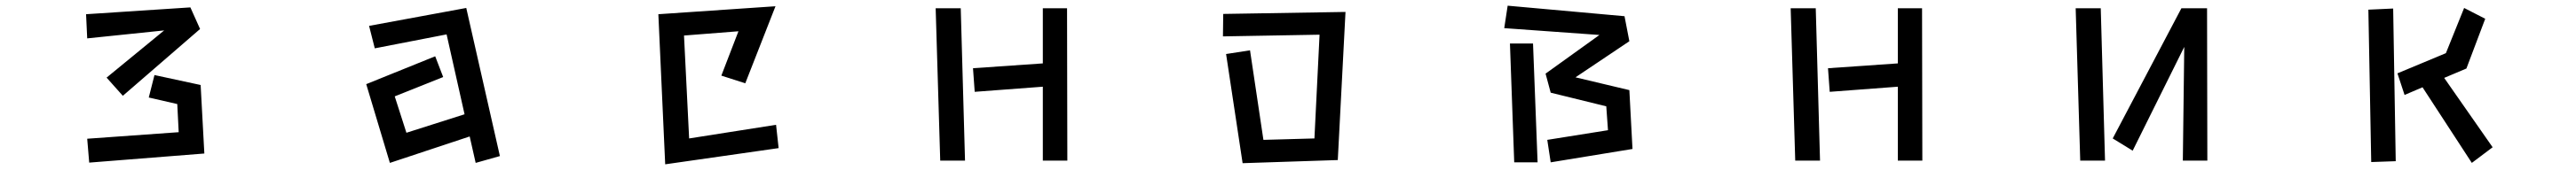

<svg xmlns="http://www.w3.org/2000/svg" viewBox="-20 -549 9040 598"><path d="M354 -276 556 -442 286 -414 282 -499 648 -523 682 -447 411 -212ZM286 -61 607 -84 602 -183 502 -206 522 -285 684 -250 697 -9 293 23Z M1628 -69 1348 24 1265 -253 1507 -351 1535 -278 1365 -210 1406 -82 1610 -147 1547 -428 1295 -379 1275 -458 1616 -521 1734 0 1649 24Z M2290 -499 2701 -527 2595 -256 2511 -283 2571 -439 2380 -424 2398 -62 2703 -110 2712 -28 2314 29Z M3639 -244 3400 -226 3394 -309 3639 -326V-520H3724L3725 16H3639ZM3263 -520H3351L3366 16H3279Z M4282 -359 4366 -372 4413 -57 4592 -62 4610 -427 4271 -421 4272 -500 4701 -507 4674 13V14L4340 25Z M5409 -57 5622 -91 5616 -175 5421 -223 5403 -290 5592 -426 5258 -450 5270 -529 5680 -492 5697 -404 5508 -277 5697 -232 5708 -25 5421 22ZM5278 -396H5359L5375 22H5293Z M6639 -244 6400 -226 6394 -309 6639 -326V-520H6724L6725 16H6639ZM6263 -520H6351L6366 16H6279Z M7644 -384 7463 -19 7393 -62 7634 -520H7724L7725 16H7639ZM7263 -520H7351L7366 16H7279Z M8480 -242 8417 -215 8392 -291 8562 -362 8626 -521 8700 -483 8634 -308 8556 -275 8726 -31 8653 24ZM8290 -515 8377 -519 8386 18 8300 21Z"/></svg>

Font: Stick
Style: Regular
Weight: 400
Designer: Fontworks Inc.
Foundry: Fontworks Inc.
Version: Version 1.100